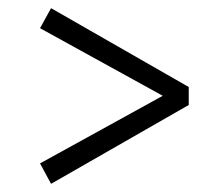

<svg xmlns="http://www.w3.org/2000/svg" viewBox="-20 -537 529 470"><path d="M442 -324V-280L105 -87L78 -137L392 -310V-295L78 -468L105 -517Z"/></svg>

Font: Lisu Bosa
Style: Italic
Weight: 400
Italic angle: -19°
Designer: David Morse, Annie Olsen, Victor Gaultney, Frank Grießhammer (Latin)
Foundry: SIL International
Version: Version 2.000